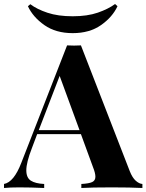

<svg xmlns="http://www.w3.org/2000/svg" viewBox="-35 -936 729 956"><path d="M674 -20V0Q614 -3 522 -3Q420 -3 370 0V-20Q408 -22 424 -29.5Q440 -37 440 -56Q440 -74 428 -104L368 -268H150L124 -199Q96 -127 96 -88Q96 -51 118.5 -36.5Q141 -22 185 -20V0Q117 -3 61 -3Q15 -3 -15 0V-20Q34 -29 71 -125L299 -710Q310 -709 334 -709Q358 -709 368 -710L611 -84Q624 -51 641 -36Q658 -21 674 -20ZM361 -288 262 -558 158 -288ZM550 -905Q525 -851 468 -811Q411 -771 327 -771Q243 -771 186 -811Q129 -851 104 -905L116 -915Q149 -890 201.5 -872.5Q254 -855 327 -855Q400 -855 452 -873Q504 -891 538 -916Z"/></svg>

Font: Playfair Display SC
Style: Bold
Weight: 700
Designer: Claus Eggers Sørensen
Foundry: Claus Eggers Sørensen
Version: Version 1.200; ttfautohint (v1.6)